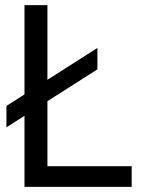

<svg xmlns="http://www.w3.org/2000/svg" viewBox="-20 -725 561 745"><path d="M75 0V-705H164V-42L126 -80H491V0ZM5 -231V-314L358 -539V-456Z"/></svg>

Font: TikTok Sans 24pt
Style: Regular
Weight: 400
Version: Version 4.000